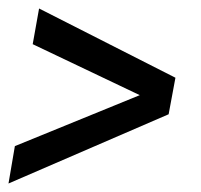

<svg xmlns="http://www.w3.org/2000/svg" viewBox="-50 -507 473 452"><path d="M347 -238 -30 -75 -15 -163 279 -283 27 -403 42 -487 363 -324Z"/></svg>

Font: Cabin
Style: Italic
Weight: 400
Italic angle: -7°
Designer: Pablo Impallari
Foundry: Pablo Impallari. http://www.impallari.com Igino Marini. http://www.ikern.com
Version: Version 2.200